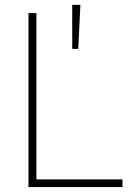

<svg xmlns="http://www.w3.org/2000/svg" viewBox="-20 -760 562 780"><path d="M95.7 -707H127.9V-31.2H477.5V0H95.7ZM273.4 -740.2H306.6L297.9 -561.5H273.4Z"/></svg>

Font: Pretendard Std Thin
Style: Regular
Weight: 100
Designer: Base glyphs from Inter by Rasmus Andersson; Hangeul glyphs from Noto Sans CJK(Source Han Sans) by Jang Soo-young and Kan
Foundry: Kil Hyung-jin
Version: Version 1.309